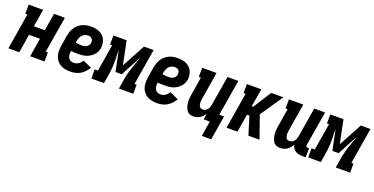

<svg xmlns="http://www.w3.org/2000/svg" viewBox="-25 -1216 4050 2080"><g transform="rotate(20 2000.0 -176.5)"><path d="M6 0 74 -415H50L51 -520H217L184 -319H310L343 -520H468L399 -105H423V0H257L292 -214H166L131 0Z M721 8Q691 8 661.5 2.5Q632 -3 607 -17.5Q582 -32 564.5 -54.5Q547 -77 538.5 -104.5Q530 -132 530 -162.5Q530 -193 535 -223L554 -343Q559 -368 567 -392.5Q575 -417 589.5 -439.5Q604 -462 624.5 -479.5Q645 -497 669.5 -508.5Q694 -520 719 -524Q744 -528 768 -528Q795 -528 820 -524Q845 -520 867 -509.5Q889 -499 907 -482Q925 -465 934.5 -443Q944 -421 948 -395.5Q952 -370 948 -344Q944 -322 933.5 -300.5Q923 -279 906 -261.5Q889 -244 868 -231.5Q847 -219 825 -212Q803 -205 780 -203Q757 -201 735 -201Q714 -201 693.5 -201.5Q673 -202 654 -205Q650 -185 651 -165Q652 -145 660 -128.5Q668 -112 685 -103Q702 -94 721 -94Q735 -94 749.5 -97.5Q764 -101 777 -109.5Q790 -118 800.5 -129.5Q811 -141 818 -154L919 -108Q903 -82 882 -59Q861 -36 835 -20.5Q809 -5 779.5 1.5Q750 8 721 8ZM748 -301Q761 -301 774.5 -304.5Q788 -308 799 -315.5Q810 -323 818 -335Q826 -347 828 -360Q830 -373 827.5 -386Q825 -399 816.5 -408.5Q808 -418 795 -422Q782 -426 769 -426Q751 -426 733 -418Q715 -410 702.5 -395Q690 -380 683.5 -362.5Q677 -345 674 -327L671 -307Q689 -304 709 -302.5Q729 -301 748 -301Z M963 0 962 -105H1000L1051 -415H1027L1028 -520H1180L1235 -251L1380 -520H1491L1422 -105H1446V0H1280L1297 -104Q1305 -152 1318 -200Q1331 -248 1348 -295L1360 -329Q1366 -345 1371.5 -360.5Q1377 -376 1382 -392L1256 -156H1184L1136 -392Q1135 -376 1135.5 -360.5Q1136 -345 1136 -329L1138 -295Q1139 -248 1136 -200Q1133 -152 1125 -104L1108 0Z M1721 8Q1691 8 1661.5 2.5Q1632 -3 1607 -17.5Q1582 -32 1564.5 -54.5Q1547 -77 1538.5 -104.5Q1530 -132 1530 -162.5Q1530 -193 1535 -223L1554 -343Q1559 -368 1567 -392.5Q1575 -417 1589.5 -439.5Q1604 -462 1624.5 -479.5Q1645 -497 1669.5 -508.5Q1694 -520 1719 -524Q1744 -528 1768 -528Q1795 -528 1820 -524Q1845 -520 1867 -509.5Q1889 -499 1907 -482Q1925 -465 1934.5 -443Q1944 -421 1948 -395.5Q1952 -370 1948 -344Q1944 -322 1933.5 -300.5Q1923 -279 1906 -261.5Q1889 -244 1868 -231.5Q1847 -219 1825 -212Q1803 -205 1780 -203Q1757 -201 1735 -201Q1714 -201 1693.5 -201.5Q1673 -202 1654 -205Q1650 -185 1651 -165Q1652 -145 1660 -128.5Q1668 -112 1685 -103Q1702 -94 1721 -94Q1735 -94 1749.5 -97.5Q1764 -101 1777 -109.5Q1790 -118 1800.5 -129.5Q1811 -141 1818 -154L1919 -108Q1903 -82 1882 -59Q1861 -36 1835 -20.5Q1809 -5 1779.5 1.5Q1750 8 1721 8ZM1748 -301Q1761 -301 1774.5 -304.5Q1788 -308 1799 -315.5Q1810 -323 1818 -335Q1826 -347 1828 -360Q1830 -373 1827.5 -386Q1825 -399 1816.5 -408.5Q1808 -418 1795 -422Q1782 -426 1769 -426Q1751 -426 1733 -418Q1715 -410 1702.5 -395Q1690 -380 1683.5 -362.5Q1677 -345 1674 -327L1671 -307Q1689 -304 1709 -302.5Q1729 -301 1748 -301Z M2299 175 2328 0H2257L2268 -68Q2257 -51 2243 -36.5Q2229 -22 2212.5 -12Q2196 -2 2177 3Q2158 8 2140 8Q2121 8 2103.5 2.5Q2086 -3 2073.5 -15Q2061 -27 2053.5 -43Q2046 -59 2041.5 -76Q2037 -93 2035.5 -111.5Q2034 -130 2034 -148.5Q2034 -167 2037 -186Q2040 -205 2043 -223L2074 -415H2050L2051 -520H2217L2165 -206Q2163 -195 2162 -183Q2161 -171 2161 -159.5Q2161 -148 2164 -137Q2167 -126 2172 -116.5Q2177 -107 2187 -102Q2197 -97 2209 -97Q2224 -97 2238.5 -104Q2253 -111 2263 -123Q2273 -135 2278.5 -150Q2284 -165 2286 -179L2343 -520H2468L2399 -105H2454L2408 175Z M2521 0 2589 -415H2566V-520H2733L2698 -312H2714L2847 -520H2987L2810 -260L2901 0H2773L2709 -208H2681L2647 0Z M3140 8Q3121 8 3103.5 2.5Q3086 -3 3073.5 -15Q3061 -27 3053.5 -43Q3046 -59 3041.5 -76Q3037 -93 3035.5 -111.5Q3034 -130 3034 -148.5Q3034 -167 3037 -186Q3040 -205 3043 -223L3074 -415H3050L3051 -520H3217L3165 -206Q3163 -195 3162 -183Q3161 -171 3161 -159.5Q3161 -148 3164 -137Q3167 -126 3172 -116.5Q3177 -107 3187 -102Q3197 -97 3209 -97Q3224 -97 3238.5 -104Q3253 -111 3263 -123Q3273 -135 3278.5 -150Q3284 -165 3286 -179L3343 -520H3468L3401 -119Q3401 -114 3401.5 -110Q3402 -106 3404.5 -103Q3407 -100 3411.5 -98.5Q3416 -97 3420 -97H3437L3436 8H3402Q3379 8 3358 4Q3337 0 3318.5 -10.5Q3300 -21 3288.5 -39Q3277 -57 3275 -79Q3264 -60 3250 -43.5Q3236 -27 3218 -15Q3200 -3 3180 2.5Q3160 8 3140 8Z M3463 0 3462 -105H3500L3551 -415H3527L3528 -520H3680L3735 -251L3880 -520H3991L3922 -105H3946V0H3780L3797 -104Q3805 -152 3818 -200Q3831 -248 3848 -295L3860 -329Q3866 -345 3871.5 -360.5Q3877 -376 3882 -392L3756 -156H3684L3636 -392Q3635 -376 3635.5 -360.5Q3636 -345 3636 -329L3638 -295Q3639 -248 3636 -200Q3633 -152 3625 -104L3608 0Z"/></g></svg>

Font: Iosevka Curly Slab Extrabold
Style: Italic
Weight: 800
Italic angle: -9°
Monospace: yes
Designer: Belleve Invis
Foundry: Belleve Invis
Version: Version 22.1.2; ttfautohint (v1.8.4)